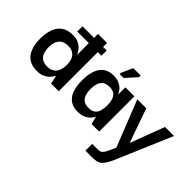

<svg xmlns="http://www.w3.org/2000/svg" viewBox="-92 -981 1583 1583"><g transform="rotate(45 699.5 -189.0)"><path d="M208 10Q148 10 110.5 -16Q73 -42 56 -89Q39 -136 39 -198Q39 -263 56.5 -310.5Q74 -358 111.5 -384.5Q149 -411 209 -411Q248 -411 274.5 -398.5Q301 -386 316.5 -369Q332 -352 339 -338Q346 -324 347 -321H349V-563H454V0H365L349 -73H347Q346 -71 338.5 -58Q331 -45 314.5 -29Q298 -13 272 -1.5Q246 10 208 10ZM242 -76Q280 -76 303.5 -92Q327 -108 337.5 -135.5Q348 -163 348 -199Q348 -234 338 -261.5Q328 -289 305 -304.5Q282 -320 245 -320Q204 -320 180.5 -303Q157 -286 147.5 -258Q138 -230 138 -199Q138 -168 146.5 -139.5Q155 -111 178 -93.5Q201 -76 242 -76ZM214 -456V-517H496V-456Z M683 10Q627 10 592 -16.5Q557 -43 541.5 -90.5Q526 -138 526 -200Q526 -263 542 -311Q558 -359 592.5 -385.5Q627 -412 683 -412Q719 -412 743.5 -402Q768 -392 783.5 -378Q799 -364 807 -350.5Q815 -337 818 -329H820V-411H925V0H837L820 -67H818Q816 -60 807 -47.5Q798 -35 782.5 -21.5Q767 -8 742.5 1Q718 10 683 10ZM725 -76Q762 -76 783 -92Q804 -108 812 -136.5Q820 -165 820 -199Q820 -236 811.5 -263.5Q803 -291 782.5 -306.5Q762 -322 725 -322Q686 -322 664.5 -305Q643 -288 634.5 -260.5Q626 -233 626 -199Q626 -165 634.5 -137Q643 -109 664.5 -92.5Q686 -76 725 -76ZM755 -455H709V-469L754 -569H840V-550Z M956 191V112H1019Q1034 112 1045.5 109Q1057 106 1068 93.5Q1079 81 1092 53L1119 -7L959 -411H1064L1169 -112L1282 -411H1387L1185 63Q1167 105 1151.5 130.5Q1136 156 1120 169Q1104 182 1083 186.5Q1062 191 1034 191Z"/></g></svg>

Font: Darker Grotesque Light
Style: Bold
Weight: 700
Version: Version 1.000;gftools[0.9.28]